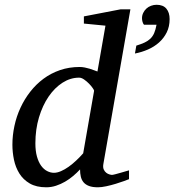

<svg xmlns="http://www.w3.org/2000/svg" viewBox="-20 -776 734 808"><path d="M415 -85.9Q412.6 -71.8 416.5 -63Q420.4 -54.2 427 -49.1Q433.6 -43.9 440.7 -42Q447.8 -40 451.2 -40Q454.6 -40 465.1 -42.7Q475.6 -45.4 487.3 -48.8Q499 -52.2 509.3 -55.2L522.9 -59.1V-22Q517.1 -19.5 501.5 -13.9Q485.8 -8.3 466.8 -2.4Q447.8 3.4 427.5 7.8Q407.2 12.2 392.1 12.2Q369.1 12.2 354.5 6.6Q339.8 1 331.5 -9Q323.2 -19 320.1 -32.7Q316.9 -46.4 316.9 -63Q303.7 -48.8 287.8 -35.4Q272 -22 253.9 -11.5Q235.8 -1 215.8 5.6Q195.8 12.2 174.8 12.2Q132.8 12.2 105.2 -3.9Q77.6 -20 61.5 -45.9Q45.4 -71.8 38.8 -103.5Q32.2 -135.3 32.2 -167Q32.2 -206.5 40.8 -246.3Q49.3 -286.1 66.2 -322.5Q83 -358.9 107.4 -390.1Q131.8 -421.4 163.1 -444.6Q194.3 -467.8 232.7 -481Q271 -494.1 314.9 -494.1Q326.2 -494.1 336.9 -491.9Q347.7 -489.7 357.4 -486.8Q367.2 -483.9 375.5 -480.5Q383.8 -477.1 390.1 -475.1L423.8 -668L333 -676.8V-707L487.8 -736.8H528.8ZM376 -394Q376.5 -396 370.4 -405Q364.3 -414.1 354.7 -423.8Q345.2 -433.6 334 -441.4Q322.8 -449.2 313 -449.2Q276.4 -449.2 243.2 -428Q210 -406.7 184.6 -369.6Q159.2 -332.5 144 -282Q128.9 -231.4 128.9 -172.9Q128.9 -140.6 135.5 -117.2Q142.1 -93.8 153.1 -78.6Q164.1 -63.5 178.2 -56.2Q192.4 -48.8 207 -48.8Q220.7 -48.8 236.6 -55.7Q252.4 -62.5 268.6 -74Q284.7 -85.4 300.5 -100.3Q316.4 -115.2 330.1 -130.9ZM693.8 -695.8Q693.8 -664.1 681.6 -639.6Q669.4 -615.2 649.2 -597.2Q628.9 -579.1 602.5 -567.6Q576.2 -556.2 547.9 -550.8L553.7 -584Q574.2 -590.3 588.4 -596.9Q602.5 -603.5 612.5 -613Q622.6 -622.6 628.7 -636.5Q634.8 -650.4 638.7 -671.9H585.9Q581.5 -677.2 579.6 -684.8Q577.6 -692.4 577.6 -699.2Q577.6 -711.4 582.8 -721.9Q587.9 -732.4 596.2 -740Q604.5 -747.6 615.7 -751.7Q627 -755.9 638.7 -755.9Q666.5 -755.9 680.2 -739.5Q693.8 -723.1 693.8 -695.8Z"/></svg>

Font: Charis SIL Eur
Style: Italic
Weight: 400
Italic angle: -11°
Foundry: SIL International
Version: Version 5.000